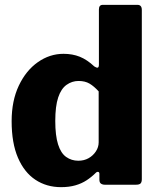

<svg xmlns="http://www.w3.org/2000/svg" viewBox="-20 -762 653 792"><path d="M413 0Q403 0 396.5 -4.5Q390 -9 390 -21V-45Q390 -52 385 -53Q380 -54 375 -49Q358 -32 337.5 -18.5Q317 -5 291 2.5Q265 10 232 10Q172 10 126 -20.5Q80 -51 54 -111.5Q28 -172 28 -262Q28 -346 57.5 -408.5Q87 -471 136 -505.5Q185 -540 242 -540Q279 -540 309 -528Q339 -516 369 -488Q378 -482 383 -483Q388 -484 388 -496V-723Q388 -742 404 -742H547Q565 -742 565 -721V-23Q565 -11 560 -5.5Q555 0 540 0H413ZM387 -385Q368 -406 349.5 -417Q331 -428 304 -428Q277 -428 254.5 -412Q232 -396 220 -360Q208 -324 208 -263Q208 -203 219.5 -166.5Q231 -130 253 -114.5Q275 -99 303 -99Q327 -99 345.5 -109.5Q364 -120 375.5 -137.5Q387 -155 387 -175V-385Z"/></svg>

Font: Libre Franklin ExtraBold
Style: Regular
Weight: 800
Designer: Pablo Impallari, Rodrigo Fuenzalida, Nhung Nguyen
Foundry: Impallari Type
Version: Version 3.000